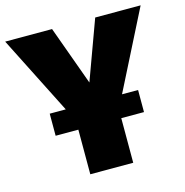

<svg xmlns="http://www.w3.org/2000/svg" viewBox="-118 -793 857 890"><g transform="rotate(-15 310.0 -348.0)"><path d="M635 -696H417L313 -412L210 -696H-15L175 -320H98V-214H207V0H413V-214H522V-320H445Z"/></g></svg>

Font: Fira Sans Heavy
Style: Regular
Weight: 900
Designer: bBox Type GmbH & Carrois Corporate GbR & Edenspiekermann AG
Foundry: bBox Type GmbH & Carrois Corporate GbR & Edenspiekermann AG
Version: Version 4.300;PS 004.300;hotconv 1.0.88;makeotf.lib2.5.64775